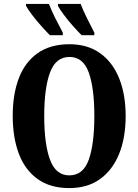

<svg xmlns="http://www.w3.org/2000/svg" viewBox="-20 -951 707 981"><path d="M334 10Q237 10 172.5 -36Q108 -82 76.5 -165Q45 -248 45 -359Q45 -470 76.5 -552Q108 -634 172.5 -679.5Q237 -725 335 -725Q427 -725 491 -679.5Q555 -634 588.5 -551.5Q622 -469 622 -358Q622 -247 588.5 -164.5Q555 -82 491 -36Q427 10 334 10ZM334 -55Q405 -55 433.5 -135Q462 -215 462 -358Q462 -501 433.5 -580.5Q405 -660 335 -660Q265 -660 235.5 -580.5Q206 -501 206 -358Q206 -215 235.5 -135Q265 -55 334 -55ZM397 -771Q379 -789 353.5 -817.5Q328 -846 306.5 -875Q285 -904 276 -921V-931H392Q405 -897 425 -857Q445 -817 462 -784V-771ZM235 -771Q217 -789 191.5 -817.5Q166 -846 144 -875Q122 -904 113 -921V-931H230Q243 -897 263 -857Q283 -817 301 -784V-771Z"/></svg>

Font: Noto Serif ExtraCondensed ExtraBold
Style: Regular
Weight: 800
Width: 2
Designer: Monotype Design Team
Foundry: Monotype Imaging Inc.
Version: Version 2.013; ttfautohint (v1.8.4.7-5d5b)